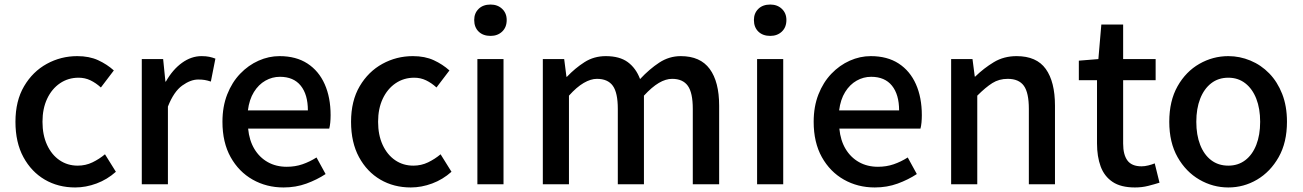

<svg xmlns="http://www.w3.org/2000/svg" viewBox="-20 -811 5733 845"><path d="M311 14Q236 14 177 -20.5Q118 -55 83 -119.5Q48 -184 48 -275Q48 -367 86 -431.5Q124 -496 186 -530Q248 -564 320 -564Q373 -564 412 -546Q451 -528 481 -501L424 -426Q402 -446 378 -457.5Q354 -469 326 -469Q280 -469 244 -444.5Q208 -420 187.5 -376.5Q167 -333 167 -275Q167 -217 187 -173.5Q207 -130 242 -106Q277 -82 322 -82Q357 -82 387 -96.5Q417 -111 442 -132L490 -55Q452 -21 405 -3.5Q358 14 311 14Z M604 0V-551H698L708 -452H710Q740 -505 781 -534.5Q822 -564 867 -564Q887 -564 901 -561Q915 -558 928 -553L908 -452Q893 -457 881 -459Q869 -461 852 -461Q819 -461 782 -434.5Q745 -408 719 -342V0Z M1228 14Q1153 14 1092 -20.5Q1031 -55 995 -119.5Q959 -184 959 -275Q959 -342 980 -395.5Q1001 -449 1037 -486.5Q1073 -524 1118 -544Q1163 -564 1210 -564Q1283 -564 1333 -531.5Q1383 -499 1409 -440.5Q1435 -382 1435 -304Q1435 -287 1433.5 -271.5Q1432 -256 1429 -245H1072Q1077 -193 1099.5 -155.5Q1122 -118 1158.5 -97.5Q1195 -77 1242 -77Q1279 -77 1311 -88Q1343 -99 1373 -118L1413 -45Q1375 -20 1328.5 -3Q1282 14 1228 14ZM1071 -325H1335Q1335 -395 1303.5 -434Q1272 -473 1212 -473Q1178 -473 1148 -456Q1118 -439 1097.5 -406Q1077 -373 1071 -325Z M1788 14Q1713 14 1654 -20.5Q1595 -55 1560 -119.5Q1525 -184 1525 -275Q1525 -367 1563 -431.5Q1601 -496 1663 -530Q1725 -564 1797 -564Q1850 -564 1889 -546Q1928 -528 1958 -501L1901 -426Q1879 -446 1855 -457.5Q1831 -469 1803 -469Q1757 -469 1721 -444.5Q1685 -420 1664.5 -376.5Q1644 -333 1644 -275Q1644 -217 1664 -173.5Q1684 -130 1719 -106Q1754 -82 1799 -82Q1834 -82 1864 -96.5Q1894 -111 1919 -132L1967 -55Q1929 -21 1882 -3.5Q1835 14 1788 14Z M2081 0V-551H2196V0ZM2139 -653Q2106 -653 2086.5 -672Q2067 -691 2067 -723Q2067 -753 2086.5 -772Q2106 -791 2139 -791Q2170 -791 2190 -772Q2210 -753 2210 -723Q2210 -691 2190 -672Q2170 -653 2139 -653Z M2369 0V-551H2463L2473 -473H2475Q2511 -511 2552.5 -537.5Q2594 -564 2646 -564Q2707 -564 2743 -537.5Q2779 -511 2797 -463Q2838 -507 2881.5 -535.5Q2925 -564 2976 -564Q3062 -564 3103.5 -507.5Q3145 -451 3145 -346V0H3029V-332Q3029 -403 3007 -433.5Q2985 -464 2938 -464Q2910 -464 2879.5 -446Q2849 -428 2814 -390V0H2699V-332Q2699 -403 2677 -433.5Q2655 -464 2607 -464Q2580 -464 2549 -446Q2518 -428 2484 -390V0Z M3312 0V-551H3427V0ZM3370 -653Q3337 -653 3317.5 -672Q3298 -691 3298 -723Q3298 -753 3317.5 -772Q3337 -791 3370 -791Q3401 -791 3421 -772Q3441 -753 3441 -723Q3441 -691 3421 -672Q3401 -653 3370 -653Z M3830 14Q3755 14 3694 -20.5Q3633 -55 3597 -119.5Q3561 -184 3561 -275Q3561 -342 3582 -395.5Q3603 -449 3639 -486.5Q3675 -524 3720 -544Q3765 -564 3812 -564Q3885 -564 3935 -531.5Q3985 -499 4011 -440.5Q4037 -382 4037 -304Q4037 -287 4035.5 -271.5Q4034 -256 4031 -245H3674Q3679 -193 3701.5 -155.5Q3724 -118 3760.5 -97.5Q3797 -77 3844 -77Q3881 -77 3913 -88Q3945 -99 3975 -118L4015 -45Q3977 -20 3930.5 -3Q3884 14 3830 14ZM3673 -325H3937Q3937 -395 3905.5 -434Q3874 -473 3814 -473Q3780 -473 3750 -456Q3720 -439 3699.5 -406Q3679 -373 3673 -325Z M4166 0V-551H4260L4270 -474H4272Q4310 -511 4354 -537.5Q4398 -564 4454 -564Q4542 -564 4582.5 -507.5Q4623 -451 4623 -346V0H4508V-332Q4508 -403 4486 -433.5Q4464 -464 4415 -464Q4377 -464 4347.5 -445.5Q4318 -427 4281 -390V0Z M4975 14Q4913 14 4876.5 -10.5Q4840 -35 4824 -78.5Q4808 -122 4808 -180V-458H4728V-544L4814 -551L4827 -703H4923V-551H5066V-458H4923V-179Q4923 -130 4942 -104.5Q4961 -79 5004 -79Q5018 -79 5034 -83Q5050 -87 5062 -92L5083 -7Q5061 0 5033.5 7Q5006 14 4975 14Z M5386 14Q5318 14 5258.5 -20.5Q5199 -55 5162.5 -119.5Q5126 -184 5126 -275Q5126 -367 5162.5 -431.5Q5199 -496 5258.5 -530Q5318 -564 5386 -564Q5436 -564 5483 -544.5Q5530 -525 5566 -488Q5602 -451 5623 -397.5Q5644 -344 5644 -275Q5644 -184 5607.5 -119.5Q5571 -55 5512.5 -20.5Q5454 14 5386 14ZM5386 -82Q5429 -82 5460.5 -106Q5492 -130 5509 -173.5Q5526 -217 5526 -275Q5526 -333 5509 -376.5Q5492 -420 5460.5 -444.5Q5429 -469 5386 -469Q5342 -469 5310.5 -444.5Q5279 -420 5262 -376.5Q5245 -333 5245 -275Q5245 -217 5262 -173.5Q5279 -130 5310.5 -106Q5342 -82 5386 -82Z"/></svg>

Font: Noto Sans JP Thin Medium
Style: Regular
Weight: 500
Version: Version 2.004-H2;hotconv 1.0.118;makeotfexe 2.5.65603